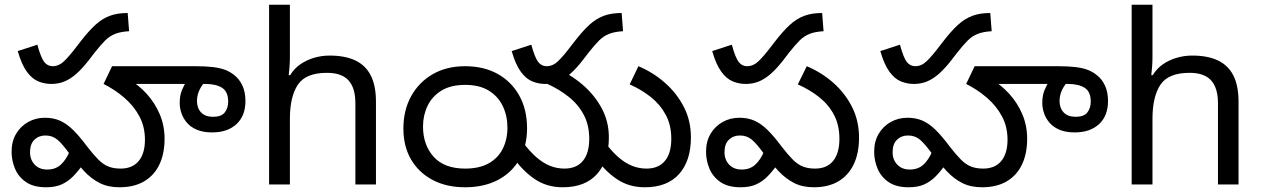

<svg xmlns="http://www.w3.org/2000/svg" viewBox="-20 -780 5339 812"><path d="M197 -425Q168 -425 141.5 -436Q115 -447 93 -477.5Q71 -508 55 -564L138 -591Q153 -536 167 -518Q181 -500 203 -500Q223 -500 240.5 -512.5Q258 -525 290 -565L321 -605Q355 -649 383.5 -675Q412 -701 444 -713Q476 -725 520 -725L526 -648Q491 -646 467.5 -637Q444 -628 424.5 -608.5Q405 -589 379 -556L356 -526Q328 -490 303 -468Q278 -446 252.5 -435.5Q227 -425 197 -425ZM485 12Q437 12 401.5 -6Q366 -24 336 -56Q306 -88 273 -131Q244 -171 223 -189Q202 -207 172 -207Q144 -207 125.5 -189Q107 -171 107 -136Q107 -105 126.5 -84Q146 -63 180 -63Q214 -63 236.5 -83Q259 -103 275 -141L328 -81Q309 -54 288 -33Q267 -12 240.5 0Q214 12 175 12Q122 12 90 -10Q58 -32 43.5 -66.5Q29 -101 29 -138Q29 -182 48 -214Q67 -246 99 -264Q131 -282 170 -282Q206 -282 234 -269.5Q262 -257 289 -230.5Q316 -204 348 -161Q375 -126 396 -105Q417 -84 439 -75.5Q461 -67 490 -67Q540 -67 566.5 -99Q593 -131 593 -189Q593 -244 569.5 -288Q546 -332 506 -366.5Q466 -401 418 -425L454 -500Q464 -496 479 -487.5Q494 -479 503 -471L523 -446Q566 -421 600.5 -383Q635 -345 655.5 -297Q676 -249 676 -193Q676 -130 654 -84Q632 -38 589.5 -13Q547 12 485 12ZM877 -220Q840 -220 813.5 -231Q787 -242 771 -260.5Q755 -279 747.5 -301Q740 -323 740 -344Q740 -376 749.5 -399Q759 -422 773 -443L861 -450Q836 -425 824.5 -401.5Q813 -378 813 -353Q813 -323 830.5 -304.5Q848 -286 881 -286Q916 -286 930.5 -304.5Q945 -323 945 -350Q945 -392 919.5 -408.5Q894 -425 848 -425H444L454 -500H806Q849 -500 879 -496.5Q909 -493 931 -485Q953 -477 971 -462Q992 -446 1005 -418.5Q1018 -391 1018 -353Q1018 -290 980 -255Q942 -220 877 -220Z M1206 -537Q1206 -518 1204.5 -498Q1203 -478 1201 -462H1207Q1224 -490 1250 -508Q1276 -526 1308 -535.5Q1340 -545 1374 -545Q1439 -545 1482.5 -524.5Q1526 -504 1548 -461Q1570 -418 1570 -349V0H1483V-343Q1483 -408 1454 -440Q1425 -472 1363 -472Q1273 -472 1239.5 -421.5Q1206 -371 1206 -277V0H1118V-760H1206Z M1686 -236Q1686 -314 1719 -373.5Q1752 -433 1810.5 -466.5Q1869 -500 1947 -500Q2026 -500 2084.5 -467.5Q2143 -435 2176 -376Q2209 -317 2209 -237Q2209 -163 2177 -106.5Q2145 -50 2086 -19Q2027 12 1947 12Q1868 12 1809.5 -19Q1751 -50 1718.5 -105.5Q1686 -161 1686 -236ZM1769 -245Q1769 -167 1814 -117Q1859 -67 1947 -67Q2007 -67 2046.5 -89Q2086 -111 2106 -150.5Q2126 -190 2126 -240Q2126 -290 2106.5 -331Q2087 -372 2047.5 -396.5Q2008 -421 1947 -421Q1886 -421 1846.5 -396.5Q1807 -372 1788 -332Q1769 -292 1769 -245ZM2360 12Q2293 12 2242.5 -22Q2192 -56 2153 -111L2193 -176Q2221 -139 2248.5 -115Q2276 -91 2305.5 -79Q2335 -67 2367 -67Q2418 -67 2445 -99.5Q2472 -132 2472 -193Q2472 -251 2448.5 -295Q2425 -339 2384.5 -371Q2344 -403 2293 -426L2330 -492Q2392 -466 2443 -422.5Q2494 -379 2524.5 -322.5Q2555 -266 2555 -199Q2555 -100 2505 -44Q2455 12 2360 12ZM2707 12Q2640 12 2589.5 -22Q2539 -56 2500 -111L2540 -176Q2568 -139 2595.5 -115Q2623 -91 2652.5 -79Q2682 -67 2714 -67Q2765 -67 2792 -99.5Q2819 -132 2819 -193Q2819 -251 2795.5 -294.5Q2772 -338 2732.5 -369.5Q2693 -401 2643 -423L2680 -500Q2742 -474 2792 -430Q2842 -386 2872 -328Q2902 -270 2902 -199Q2902 -100 2852 -44Q2802 12 2707 12ZM2286 -425Q2257 -425 2230.5 -436Q2204 -447 2182 -477.5Q2160 -508 2144 -564L2227 -591Q2242 -536 2256 -518Q2270 -500 2292 -500Q2312 -500 2329.5 -512.5Q2347 -525 2379 -565L2410 -605Q2444 -649 2472.5 -675Q2501 -701 2533 -713Q2565 -725 2609 -725L2615 -648Q2580 -646 2556.5 -637Q2533 -628 2513.5 -608.5Q2494 -589 2468 -556L2445 -526Q2417 -490 2392 -468Q2367 -446 2341.5 -435.5Q2316 -425 2286 -425Z M3134 -425Q3105 -425 3078.5 -436Q3052 -447 3030 -477.5Q3008 -508 2992 -564L3075 -591Q3090 -536 3104 -518Q3118 -500 3140 -500Q3160 -500 3177.5 -512.5Q3195 -525 3227 -565L3258 -605Q3292 -649 3320.5 -675Q3349 -701 3381 -713Q3413 -725 3457 -725L3463 -648Q3428 -646 3404.5 -637Q3381 -628 3361.5 -608.5Q3342 -589 3316 -556L3293 -526Q3265 -490 3240 -468Q3215 -446 3189.5 -435.5Q3164 -425 3134 -425ZM3422 12Q3374 12 3338.5 -6Q3303 -24 3273 -56Q3243 -88 3210 -131Q3181 -171 3160 -189Q3139 -207 3109 -207Q3081 -207 3062.5 -189Q3044 -171 3044 -136Q3044 -105 3063.5 -84Q3083 -63 3117 -63Q3151 -63 3173.5 -83Q3196 -103 3212 -141L3265 -81Q3246 -54 3225 -33Q3204 -12 3177.5 0Q3151 12 3112 12Q3059 12 3027 -10Q2995 -32 2980.5 -66.5Q2966 -101 2966 -138Q2966 -182 2985 -214Q3004 -246 3036 -264Q3068 -282 3107 -282Q3143 -282 3171 -269.5Q3199 -257 3226 -230.5Q3253 -204 3285 -161Q3312 -126 3333 -105Q3354 -84 3376 -75.5Q3398 -67 3427 -67Q3477 -67 3503.5 -99.5Q3530 -132 3530 -193Q3530 -251 3507 -294.5Q3484 -338 3444 -369.5Q3404 -401 3354 -423L3392 -500Q3454 -474 3504 -430Q3554 -386 3583.5 -327.5Q3613 -269 3613 -198Q3613 -132 3590.5 -85Q3568 -38 3525.5 -13Q3483 12 3422 12Z M3845 -425Q3816 -425 3789.5 -436Q3763 -447 3741 -477.5Q3719 -508 3703 -564L3786 -591Q3801 -536 3815 -518Q3829 -500 3851 -500Q3871 -500 3888.5 -512.5Q3906 -525 3938 -565L3969 -605Q4003 -649 4031.5 -675Q4060 -701 4092 -713Q4124 -725 4168 -725L4174 -648Q4139 -646 4115.5 -637Q4092 -628 4072.5 -608.5Q4053 -589 4027 -556L4004 -526Q3976 -490 3951 -468Q3926 -446 3900.5 -435.5Q3875 -425 3845 -425ZM4133 12Q4085 12 4049.5 -6Q4014 -24 3984 -56Q3954 -88 3921 -131Q3892 -171 3871 -189Q3850 -207 3820 -207Q3792 -207 3773.5 -189Q3755 -171 3755 -136Q3755 -105 3774.5 -84Q3794 -63 3828 -63Q3862 -63 3884.5 -83Q3907 -103 3923 -141L3976 -81Q3957 -54 3936 -33Q3915 -12 3888.5 0Q3862 12 3823 12Q3770 12 3738 -10Q3706 -32 3691.5 -66.5Q3677 -101 3677 -138Q3677 -182 3696 -214Q3715 -246 3747 -264Q3779 -282 3818 -282Q3854 -282 3882 -269.5Q3910 -257 3937 -230.5Q3964 -204 3996 -161Q4023 -126 4044 -105Q4065 -84 4087 -75.5Q4109 -67 4138 -67Q4188 -67 4214.5 -99Q4241 -131 4241 -189Q4241 -244 4217.5 -288Q4194 -332 4154 -366.5Q4114 -401 4066 -425L4102 -500Q4112 -496 4127 -487.5Q4142 -479 4151 -471L4171 -446Q4214 -421 4248.5 -383Q4283 -345 4303.5 -297Q4324 -249 4324 -193Q4324 -130 4302 -84Q4280 -38 4237.5 -13Q4195 12 4133 12ZM4525 -220Q4488 -220 4461.5 -231Q4435 -242 4419 -260.5Q4403 -279 4395.5 -301Q4388 -323 4388 -344Q4388 -376 4397.5 -399Q4407 -422 4421 -443L4509 -450Q4484 -425 4472.5 -401.5Q4461 -378 4461 -353Q4461 -323 4478.5 -304.5Q4496 -286 4529 -286Q4564 -286 4578.5 -304.5Q4593 -323 4593 -350Q4593 -392 4567.5 -408.5Q4542 -425 4496 -425H4092L4102 -500H4454Q4497 -500 4527 -496.5Q4557 -493 4579 -485Q4601 -477 4619 -462Q4640 -446 4653 -418.5Q4666 -391 4666 -353Q4666 -290 4628 -255Q4590 -220 4525 -220Z M4854 -537Q4854 -518 4852.5 -498Q4851 -478 4849 -462H4855Q4872 -490 4898 -508Q4924 -526 4956 -535.5Q4988 -545 5022 -545Q5087 -545 5130.5 -524.5Q5174 -504 5196 -461Q5218 -418 5218 -349V0H5131V-343Q5131 -408 5102 -440Q5073 -472 5011 -472Q4921 -472 4887.5 -421.5Q4854 -371 4854 -277V0H4766V-760H4854Z"/></svg>

Font: hexltelugu05
Style: Book
Weight: 400
Designer: Jelle Bosma - Monotype Design Team
Foundry: Monotype Imaging Inc.
Version: Version 2.003